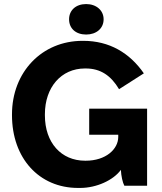

<svg xmlns="http://www.w3.org/2000/svg" viewBox="-20 -914 799 945"><path d="M404 -744C454 -744 490 -774 490 -819C490 -863 454 -894 404 -894C353 -894 320 -863 320 -819C320 -774 353 -744 404 -744ZM364 11H375C455 11 538 -27 575 -78C576 -49 584 -14 592 0H704V-379H419V-251H562V-240C562 -180 501 -123 402 -123H399C281 -123 201 -212 201 -346V-352C201 -484 281 -577 398 -577H402C475 -577 526 -542 566 -475L688 -553C618 -654 518 -713 390 -713H386C186 -713 39 -559 39 -351V-347C39 -136 172 11 364 11Z"/></svg>

Font: Fixel Display Bold
Style: Bold
Weight: 700
Designer: AlfaBravo + MacPaw
Foundry: Kyrylo Tkachov, Marchela Mozhyna, Serhii Makarenko, Maria Weinstein, Zakhar Kryvoshyya
Version: Version 1.211